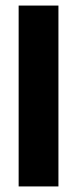

<svg xmlns="http://www.w3.org/2000/svg" viewBox="-20 -670 277 690"><path d="M47 -650H190V0H47Z"/></svg>

Font: Overused Grotesk
Style: Bold
Weight: 700
Version: Version 0.003